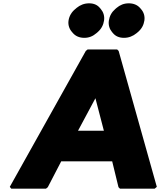

<svg xmlns="http://www.w3.org/2000/svg" viewBox="-20 -1130 1000 1157"><path d="M682 -1082 674 -1075C653 -1057 640 -1033 636 -1006C632 -979 640 -955 655 -937L661 -930C676 -912 698 -902 727 -902C756 -902 781 -912 803 -930L811 -937C833 -955 846 -979 850 -1006C854 -1033 846 -1057 830 -1075L824 -1082C808 -1100 785 -1110 756 -1110C727 -1110 703 -1100 682 -1082ZM441 -1082 433 -1075C411 -1057 397 -1033 393 -1006C389 -979 398 -955 414 -937L420 -930C436 -912 459 -902 488 -902C517 -902 540 -912 561 -930L569 -937C590 -955 603 -979 607 -1006C611 -1033 603 -1057 588 -1075L582 -1082C567 -1100 546 -1110 517 -1110C488 -1110 463 -1100 441 -1082ZM686 -832H508L497 -823L39 -4L48 7H257L268 -2L349 -158H656L694 -2L703 7H912L925 -4L695 -823ZM450 -342 555 -538 606 -342Z"/></svg>

Font: Hussar Woodtype
Style: UltraObl
Weight: 900
Foundry: Cannot Into Space Fonts
Version: Version 1.07